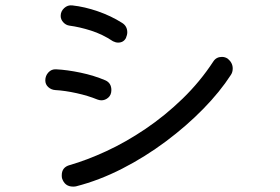

<svg xmlns="http://www.w3.org/2000/svg" viewBox="-20 -687 1040 712"><path d="M399 -534Q360 -560 317.5 -573.5Q275 -587 237 -592Q224 -594 214.5 -604.5Q205 -615 205 -628Q205 -645 218 -657Q231 -669 248 -667Q294 -662 343 -645Q392 -628 433 -602Q452 -590 452 -567Q452 -558 447 -546Q438 -529 418 -529Q409 -529 399 -534ZM262 4Q258 5 251 5Q220 5 210 -26Q209 -30 209 -37Q209 -67 239 -75Q302 -93 374.5 -126.5Q447 -160 519.5 -209Q592 -258 657 -321Q722 -384 771 -459Q782 -476 803 -476Q815 -476 825 -469Q843 -454 843 -433Q843 -419 836 -409Q796 -347 734 -283.5Q672 -220 595 -162.5Q518 -105 433 -61.5Q348 -18 262 4ZM341 -318Q307 -332 264 -341.5Q221 -351 185 -353Q170 -354 159 -364Q148 -374 148 -389Q148 -406 159.5 -418.5Q171 -431 188 -430Q229 -428 279 -417.5Q329 -407 371 -389Q393 -379 393 -353Q393 -335 381.5 -325Q370 -315 356 -315Q349 -315 341 -318Z"/></svg>

Font: Kiwi Maru
Style: Regular
Weight: 400
Designer: Hiroki-Chan
Version: Version 1.100